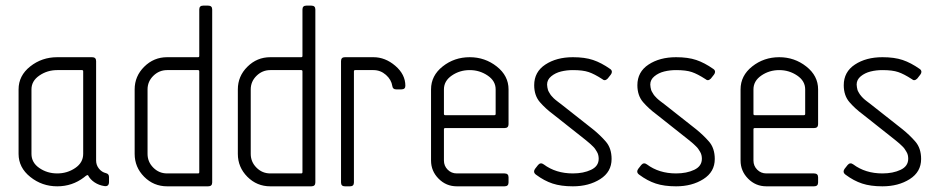

<svg xmlns="http://www.w3.org/2000/svg" viewBox="-20 -656 3309 676"><path d="M45.4 -341.3Q45.4 -389.6 86.4 -422.1Q127.4 -454.6 181.6 -454.6H304.2Q318.4 -454.6 318.4 -440.9V-90.8Q318.4 -74.7 328.4 -62.3Q338.4 -49.8 353 -46.4Q363.8 -43.9 363.8 -32.7V-15.6Q363.8 2 346.7 -1Q328.1 -3.9 313 -13.9Q297.9 -23.9 290.5 -38.1Q290 -39.6 288.6 -39.6Q287.1 -39.6 285.2 -38.6Q283.2 -37.6 281.7 -36.4Q280.3 -35.2 278.3 -33.7Q276.4 -32.2 275.9 -31.7Q234.4 0 181.6 0Q127.9 0 86.7 -33Q45.4 -65.9 45.4 -114.3ZM181.6 -45.4Q216.8 -45.4 244.9 -64.5Q272.9 -83.5 272.9 -114.3V-404.8Q272.9 -409.2 268.6 -409.2H181.6Q146.5 -409.2 118.7 -390.1Q90.8 -371.1 90.8 -341.3V-114.3Q90.8 -83.5 118.4 -64.5Q146 -45.4 181.6 -45.4Z M454.1 -341.3Q454.1 -387.7 487.8 -421.1Q521.5 -454.6 568.4 -454.6H677.2Q681.6 -454.6 681.6 -459V-622.6Q681.6 -636.2 695.3 -636.2H712.9Q727.1 -636.2 727.1 -622.6V-13.7Q727.1 0 712.9 0H568.4Q521 0 487.5 -33.7Q454.1 -67.4 454.1 -114.3ZM499.5 -114.3Q499.5 -85.9 519.8 -65.7Q540 -45.4 568.4 -45.4H677.2Q681.6 -45.4 681.6 -49.8V-404.8Q681.6 -409.2 677.2 -409.2H568.4Q540.5 -409.2 520 -389.2Q499.5 -369.1 499.5 -341.3Z M817.4 -341.3Q817.4 -387.7 851.1 -421.1Q884.8 -454.6 931.6 -454.6H1040.5Q1044.9 -454.6 1044.9 -459V-622.6Q1044.9 -636.2 1058.6 -636.2H1076.2Q1090.3 -636.2 1090.3 -622.6V-13.7Q1090.3 0 1076.2 0H931.6Q884.3 0 850.8 -33.7Q817.4 -67.4 817.4 -114.3ZM862.8 -114.3Q862.8 -85.9 883.1 -65.7Q903.3 -45.4 931.6 -45.4H1040.5Q1044.9 -45.4 1044.9 -49.8V-404.8Q1044.9 -409.2 1040.5 -409.2H931.6Q903.8 -409.2 883.3 -389.2Q862.8 -369.1 862.8 -341.3Z M1294.9 -454.6Q1336.4 -454.6 1371.8 -424.3Q1407.2 -394 1407.2 -354Q1407.2 -341.3 1393.1 -341.3H1375Q1362.8 -341.3 1361.3 -353Q1357.9 -375.5 1338.9 -392.3Q1319.8 -409.2 1294.9 -409.2H1230.5Q1226.1 -409.2 1226.1 -404.8V-13.7Q1226.1 0 1212.4 0H1194.3Q1180.7 0 1180.7 -13.7V-440.9Q1180.7 -454.6 1194.3 -454.6Z M1633.8 -409.2Q1598.6 -409.2 1570.8 -390.1Q1543 -371.1 1543 -341.3V-254.9Q1543 -250.5 1547.4 -250.5H1720.7Q1725.1 -250.5 1725.1 -254.9V-341.3Q1725.1 -371.1 1696.8 -390.1Q1668.5 -409.2 1633.8 -409.2ZM1633.8 -454.6Q1687.5 -454.6 1729 -421.9Q1770.5 -389.2 1770.5 -341.3V-218.8Q1770.5 -205.1 1756.3 -205.1H1547.4Q1543 -205.1 1543 -200.7V-90.8Q1543 -71.8 1556.2 -58.6Q1569.3 -45.4 1588.4 -45.4H1756.3Q1770.5 -45.4 1770.5 -31.7V-13.7Q1770.5 0 1756.3 0H1588.4Q1550.8 0 1524.2 -26.9Q1497.6 -53.7 1497.6 -90.8V-341.3Q1497.6 -389.6 1538.6 -422.1Q1579.6 -454.6 1633.8 -454.6Z M1997.1 -454.6Q2039.1 -454.6 2068.1 -444.8Q2097.2 -435.1 2128.4 -413.1Q2134.3 -409.2 2134.3 -402.8Q2134.3 -398.4 2130.4 -393.1L2119.6 -379.4Q2109.4 -369.1 2100.6 -377.4Q2072.8 -395.5 2052.5 -402.3Q2032.2 -409.2 1997.1 -409.2Q1975.1 -409.2 1955.3 -404.3Q1935.5 -399.4 1920.9 -387.5Q1906.2 -375.5 1906.2 -358.4Q1906.2 -353.5 1907.2 -348.6Q1908.2 -343.8 1909.2 -339.8Q1910.2 -335.9 1913.1 -331.3Q1916 -326.7 1917.5 -324Q1918.9 -321.3 1923.1 -316.9Q1927.2 -312.5 1928.7 -310.8Q1930.2 -309.1 1935.3 -304.9Q1940.4 -300.8 1941.7 -299.8Q1942.9 -298.8 1948.7 -294.4Q1954.6 -290 1955.1 -289.6L2067.9 -200.7Q2093.8 -179.7 2112.8 -157.7Q2133.3 -134.3 2133.3 -96.2Q2133.3 -50.8 2093.3 -25.4Q2053.2 0 1997.1 0Q1955.1 0 1925.5 -9.8Q1896 -19.5 1867.2 -41Q1860.4 -45.9 1860.4 -52.2Q1860.4 -56.6 1863.8 -61.5L1874.5 -75.2Q1883.3 -85.4 1894.5 -77.1Q1937 -45.4 1997.1 -45.4Q2034.2 -45.4 2061 -58.1Q2087.9 -70.8 2087.9 -97.2Q2087.9 -103.5 2086.4 -109.9Q2085 -116.2 2081.3 -122.1Q2077.6 -127.9 2075 -132.1Q2072.3 -136.2 2065.9 -142.1Q2059.6 -147.9 2057.1 -150.4Q2054.7 -152.8 2047.6 -158.4Q2040.5 -164.1 2039.6 -165L1927.2 -253.9Q1900.9 -273.4 1881.3 -295.9Q1860.8 -319.3 1860.8 -356Q1860.8 -402.8 1900.1 -428.7Q1939.5 -454.6 1997.1 -454.6Z M2360.4 -454.6Q2402.3 -454.6 2431.4 -444.8Q2460.4 -435.1 2491.7 -413.1Q2497.6 -409.2 2497.6 -402.8Q2497.6 -398.4 2493.7 -393.1L2482.9 -379.4Q2472.7 -369.1 2463.9 -377.4Q2436 -395.5 2415.8 -402.3Q2395.5 -409.2 2360.4 -409.2Q2338.4 -409.2 2318.6 -404.3Q2298.8 -399.4 2284.2 -387.5Q2269.5 -375.5 2269.5 -358.4Q2269.5 -353.5 2270.5 -348.6Q2271.5 -343.8 2272.5 -339.8Q2273.4 -335.9 2276.4 -331.3Q2279.3 -326.7 2280.8 -324Q2282.2 -321.3 2286.4 -316.9Q2290.5 -312.5 2292 -310.8Q2293.5 -309.1 2298.6 -304.9Q2303.7 -300.8 2304.9 -299.8Q2306.2 -298.8 2312 -294.4Q2317.9 -290 2318.4 -289.6L2431.2 -200.7Q2457 -179.7 2476.1 -157.7Q2496.6 -134.3 2496.6 -96.2Q2496.6 -50.8 2456.5 -25.4Q2416.5 0 2360.4 0Q2318.4 0 2288.8 -9.8Q2259.3 -19.5 2230.5 -41Q2223.6 -45.9 2223.6 -52.2Q2223.6 -56.6 2227.1 -61.5L2237.8 -75.2Q2246.6 -85.4 2257.8 -77.1Q2300.3 -45.4 2360.4 -45.4Q2397.5 -45.4 2424.3 -58.1Q2451.2 -70.8 2451.2 -97.2Q2451.2 -103.5 2449.7 -109.9Q2448.2 -116.2 2444.6 -122.1Q2440.9 -127.9 2438.2 -132.1Q2435.5 -136.2 2429.2 -142.1Q2422.9 -147.9 2420.4 -150.4Q2418 -152.8 2410.9 -158.4Q2403.8 -164.1 2402.8 -165L2290.5 -253.9Q2264.2 -273.4 2244.6 -295.9Q2224.1 -319.3 2224.1 -356Q2224.1 -402.8 2263.4 -428.7Q2302.7 -454.6 2360.4 -454.6Z M2723.6 -409.2Q2688.5 -409.2 2660.6 -390.1Q2632.8 -371.1 2632.8 -341.3V-254.9Q2632.8 -250.5 2637.2 -250.5H2810.5Q2814.9 -250.5 2814.9 -254.9V-341.3Q2814.9 -371.1 2786.6 -390.1Q2758.3 -409.2 2723.6 -409.2ZM2723.6 -454.6Q2777.3 -454.6 2818.8 -421.9Q2860.4 -389.2 2860.4 -341.3V-218.8Q2860.4 -205.1 2846.2 -205.1H2637.2Q2632.8 -205.1 2632.8 -200.7V-90.8Q2632.8 -71.8 2646 -58.6Q2659.2 -45.4 2678.2 -45.4H2846.2Q2860.4 -45.4 2860.4 -31.7V-13.7Q2860.4 0 2846.2 0H2678.2Q2640.6 0 2614 -26.9Q2587.4 -53.7 2587.4 -90.8V-341.3Q2587.4 -389.6 2628.4 -422.1Q2669.4 -454.6 2723.6 -454.6Z M3086.9 -454.6Q3128.9 -454.6 3158 -444.8Q3187 -435.1 3218.3 -413.1Q3224.1 -409.2 3224.1 -402.8Q3224.1 -398.4 3220.2 -393.1L3209.5 -379.4Q3199.2 -369.1 3190.4 -377.4Q3162.6 -395.5 3142.3 -402.3Q3122.1 -409.2 3086.9 -409.2Q3064.9 -409.2 3045.2 -404.3Q3025.4 -399.4 3010.7 -387.5Q2996.1 -375.5 2996.1 -358.4Q2996.1 -353.5 2997.1 -348.6Q2998 -343.8 2999 -339.8Q3000 -335.9 3002.9 -331.3Q3005.9 -326.7 3007.3 -324Q3008.8 -321.3 3012.9 -316.9Q3017.1 -312.5 3018.6 -310.8Q3020 -309.1 3025.1 -304.9Q3030.3 -300.8 3031.5 -299.8Q3032.7 -298.8 3038.6 -294.4Q3044.4 -290 3044.9 -289.6L3157.7 -200.7Q3183.6 -179.7 3202.6 -157.7Q3223.1 -134.3 3223.1 -96.2Q3223.1 -50.8 3183.1 -25.4Q3143.1 0 3086.9 0Q3044.9 0 3015.4 -9.8Q2985.8 -19.5 2957 -41Q2950.2 -45.9 2950.2 -52.2Q2950.2 -56.6 2953.6 -61.5L2964.4 -75.2Q2973.1 -85.4 2984.4 -77.1Q3026.9 -45.4 3086.9 -45.4Q3124 -45.4 3150.9 -58.1Q3177.7 -70.8 3177.7 -97.2Q3177.7 -103.5 3176.3 -109.9Q3174.8 -116.2 3171.1 -122.1Q3167.5 -127.9 3164.8 -132.1Q3162.1 -136.2 3155.8 -142.1Q3149.4 -147.9 3147 -150.4Q3144.5 -152.8 3137.5 -158.4Q3130.4 -164.1 3129.4 -165L3017.1 -253.9Q2990.7 -273.4 2971.2 -295.9Q2950.7 -319.3 2950.7 -356Q2950.7 -402.8 2990 -428.7Q3029.3 -454.6 3086.9 -454.6Z"/></svg>

Font: GOSTRUS
Style: type A
Weight: 200
Designer: Юрий и Татьяна Кривогуз
Version: Version 01.0